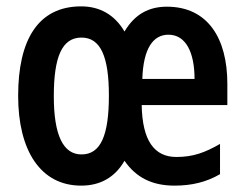

<svg xmlns="http://www.w3.org/2000/svg" viewBox="-20 -573 769 603"><path d="M504 -552C447 -552 403 -528 371 -474C340 -527 293 -553 235 -553C99 -553 37 -447 37 -272C37 -102 106 10 235 10C295 10 341 -16 371 -68C407 -16 457 10 528 10C582 10 628 -1 671 -26V-121C624 -94 587 -80 534 -80C464 -80 427 -132 425 -243H694V-310C694 -452 633 -552 504 -552ZM509 -464C564 -464 591 -408 591 -325H427C430 -421 461 -464 509 -464ZM236 -455C296 -455 322 -395 322 -273C322 -147 296 -88 236 -88C178 -88 149 -149 149 -271C149 -395 175 -455 236 -455Z"/></svg>

Font: Noto Sans Gujarati ExtraCondensed SemiBold
Style: Regular
Weight: 600
Width: 2
Designer: Jelle Bosma - Monotype Design Team, Universal Thirst
Foundry: Monotype Imaging Inc.
Version: Version 2.106